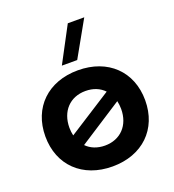

<svg xmlns="http://www.w3.org/2000/svg" viewBox="-138 -859 885 976"><g transform="rotate(-20 305.0 -371.0)"><path d="M305 -510C143 -510 35 -406 35 -250C35 -94 143 10 305 10C467 10 575 -94 575 -250C575 -406 467 -510 305 -510ZM305 -103C264 -103 229 -117 205 -142L440 -294C443 -280 445 -266 445 -250C445 -162 389 -103 305 -103ZM237 -560H320L428 -752H339ZM165 -250C165 -339 221 -398 305 -398C347 -398 381 -384 406 -358L170 -207C167 -220 165 -235 165 -250Z"/></g></svg>

Font: Gully SemiBold
Style: Regular
Weight: 600
Designer: jaikishan Patel
Foundry: MagicType
Version: Version 1.000;Glyphs 3.2 (3242)